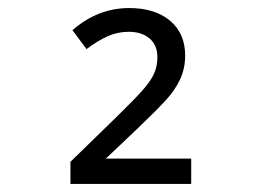

<svg xmlns="http://www.w3.org/2000/svg" viewBox="-20 -873 640 477"><path d="M155 -471 269 -582Q313 -625 333.5 -648Q354 -671 362.5 -689.5Q371 -708 371 -731Q371 -761 351.5 -777.5Q332 -794 300 -794Q272 -794 247.5 -783Q223 -772 195 -751L160 -798Q223 -853 301 -853Q365 -853 402.5 -821.5Q440 -790 440 -735Q440 -703 427.5 -676Q415 -649 391.5 -623.5Q368 -598 322 -554L243 -479H455V-416H155Z"/></svg>

Font: Noto Sans Mono UI
Style: Regular
Weight: 400
Monospace: yes
Designer: Monotype Design team
Foundry: Monotype Imaging Inc.
Version: Version 1.000